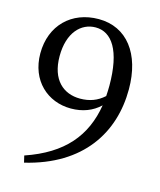

<svg xmlns="http://www.w3.org/2000/svg" viewBox="-115 -830 778 933"><g transform="rotate(15 274.5 -364.0)"><path d="M277 -351C193 -351 128 -406 128 -525C128 -644 189 -705 262 -705C343 -705 399 -626 399 -448C399 -430 398 -413 397 -396C363 -365 324 -351 277 -351ZM95 20C376 -47 495 -238 495 -456C495 -634 408 -748 266 -748C130 -748 34 -655 34 -514C34 -377 129 -293 246 -293C305 -293 354 -312 392 -348C366 -189 275 -78 87 -14Z"/></g></svg>

Font: Noto Serif CJK JP Medium
Style: Regular
Weight: 500
Designer: Ryoko NISHIZUKA 西塚涼子 (kana & ideographs); Frank Grießhammer (Latin, Greek & Cyrillic); Wenlong ZHANG 张文龙 (bopomofo); San
Foundry: Adobe Systems Incorporated
Version: Version 1.000;PS 1;hotconv 16.6.53;makeotf.lib2.5.65590